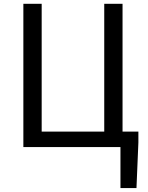

<svg xmlns="http://www.w3.org/2000/svg" viewBox="-20 -753 757 983"><path d="M607.4 -79.1H688.5V-23.4L678.7 210H596.7V0H99.6V-733.4H193.4V-79.1H513.7V-733.4H607.4Z"/></svg>

Font: Nasu
Style: Regular
Weight: 400
Designer: Ryoko NISHIZUKA (kana &amp; ideographs); Paul D. Hunt (Latin, Greek &amp; Cyrillic); Wenlong ZHANG (bopomofo); Sandoll C
Version: Version 2014.1215